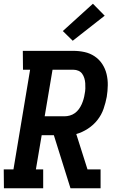

<svg xmlns="http://www.w3.org/2000/svg" viewBox="-25 -1007 645 1027"><path d="M-4 0 -5 -101H47L136 -634H98L97 -735H367Q398 -735 427.5 -728.5Q457 -722 481.5 -705.5Q506 -689 522 -664.5Q538 -640 545 -611Q552 -582 551.5 -551Q551 -520 546 -489Q540 -457 529 -425Q518 -393 496.5 -365.5Q475 -338 445 -318.5Q415 -299 383 -290L443 -101H513V0H352L263 -284H198L167 -101H206V0ZM214 -385H320Q334 -385 348.5 -389Q363 -393 375.5 -402Q388 -411 397 -423.5Q406 -436 412 -449.5Q418 -463 422 -477Q426 -491 428 -505Q431 -519 431.5 -533.5Q432 -548 431 -562Q430 -576 426 -589Q422 -602 414.5 -612.5Q407 -623 394.5 -628.5Q382 -634 367 -634H256ZM364 -789 311 -841 472 -987 535 -923Z"/></svg>

Font: Iosevka Etoile
Style: Bold Italic
Weight: 700
Italic angle: -9°
Designer: Belleve Invis
Foundry: Belleve Invis
Version: Version 28.1.0; ttfautohint (v1.8.4)